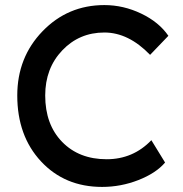

<svg xmlns="http://www.w3.org/2000/svg" viewBox="-20 -726 719 756"><path d="M382 10Q235 10 141.5 -90.5Q48 -191 48 -350Q48 -500 147.5 -603Q247 -706 391 -706Q466 -706 536 -672.5Q606 -639 643 -585L571 -510Q486 -598 391 -598Q292 -598 225 -527.5Q158 -457 158 -350Q158 -236 224.5 -167.5Q291 -99 400 -99Q504 -99 576 -174L630 -86Q594 -44 525 -17Q456 10 382 10Z"/></svg>

Font: Easer Grotesk
Style: Regular
Weight: 400
Designer: Boardeaser, Bonnie Shaver-Troup, Thomas Jockin
Foundry: Lexend
Version: Version 1.008;Glyphs 3.1.2 (3151)